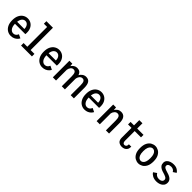

<svg xmlns="http://www.w3.org/2000/svg" viewBox="428 -2418 4097 4097"><g transform="rotate(45 2476.5 -369.5)"><path d="M278 11Q223.5 11 175.5 -17.8Q127.5 -46.5 97.8 -104.5Q68 -162.5 68 -251Q68 -337.5 97.2 -395.5Q126.5 -453.5 174.5 -482.8Q222.5 -512 278.5 -512Q335.5 -512 381 -484.5Q426.5 -457 453 -406Q479.5 -355 479.5 -284Q479.5 -269.5 478.8 -257.2Q478 -245 476.5 -236.5H164Q166.5 -150 200.2 -107Q234 -64 281 -64Q312 -64 332.8 -77Q353.5 -90 365.5 -107.5Q377.5 -125 382 -138.5L466 -98.5Q456 -75.5 431.8 -50Q407.5 -24.5 369 -6.8Q330.5 11 278 11ZM279 -437.5Q239 -437.5 207.2 -404Q175.5 -370.5 166.5 -299.5H384.5V-306.5Q384.5 -361 355.8 -399.2Q327 -437.5 279 -437.5Z M584.5 0V-76H697V-674H599.5V-750H797V-76H912.5V0Z M1228 11Q1173.5 11 1125.5 -17.8Q1077.5 -46.5 1047.8 -104.5Q1018 -162.5 1018 -251Q1018 -337.5 1047.2 -395.5Q1076.5 -453.5 1124.5 -482.8Q1172.5 -512 1228.5 -512Q1285.5 -512 1331 -484.5Q1376.5 -457 1403 -406Q1429.5 -355 1429.5 -284Q1429.5 -269.5 1428.8 -257.2Q1428 -245 1426.5 -236.5H1114Q1116.5 -150 1150.2 -107Q1184 -64 1231 -64Q1262 -64 1282.8 -77Q1303.5 -90 1315.5 -107.5Q1327.5 -125 1332 -138.5L1416 -98.5Q1406 -75.5 1381.8 -50Q1357.5 -24.5 1319 -6.8Q1280.5 11 1228 11ZM1229 -437.5Q1189 -437.5 1157.2 -404Q1125.5 -370.5 1116.5 -299.5H1334.5V-306.5Q1334.5 -361 1305.8 -399.2Q1277 -437.5 1229 -437.5Z M1543.5 0V-500H1631.5L1637.5 -432.5Q1660.5 -467.5 1695 -489.5Q1729.5 -511.5 1771 -511.5Q1870 -511.5 1897 -418.5Q1919 -459 1956.2 -485.2Q1993.5 -511.5 2041 -511.5Q2112 -511.5 2145.2 -463.2Q2178.5 -415 2178.5 -311V0H2082.5V-298Q2082.5 -369 2065 -401.5Q2047.5 -434 2005 -434Q1978.5 -434 1957.5 -417.5Q1936.5 -401 1923.5 -374.5Q1910.5 -348 1907.5 -318.5V0H1813.5V-298Q1813.5 -369 1796.2 -401.5Q1779 -434 1736 -434Q1697 -434 1671 -400Q1645 -366 1640 -323V0Z M2503 11Q2448.5 11 2400.5 -17.8Q2352.5 -46.5 2322.8 -104.5Q2293 -162.5 2293 -251Q2293 -337.5 2322.2 -395.5Q2351.5 -453.5 2399.5 -482.8Q2447.5 -512 2503.5 -512Q2560.5 -512 2606 -484.5Q2651.5 -457 2678 -406Q2704.5 -355 2704.5 -284Q2704.5 -269.5 2703.8 -257.2Q2703 -245 2701.5 -236.5H2389Q2391.5 -150 2425.2 -107Q2459 -64 2506 -64Q2537 -64 2557.8 -77Q2578.5 -90 2590.5 -107.5Q2602.5 -125 2607 -138.5L2691 -98.5Q2681 -75.5 2656.8 -50Q2632.5 -24.5 2594 -6.8Q2555.5 11 2503 11ZM2504 -437.5Q2464 -437.5 2432.2 -404Q2400.5 -370.5 2391.5 -299.5H2609.5V-306.5Q2609.5 -361 2580.8 -399.2Q2552 -437.5 2504 -437.5Z M2865 0V-500H2951L2958 -427Q2979 -463.5 3014 -487.5Q3049 -511.5 3097.5 -511.5Q3166.5 -511.5 3203.2 -463.8Q3240 -416 3240 -316.5V0H3144.5V-293.5Q3144.5 -364 3126 -398.5Q3107.5 -433 3063.5 -433Q3026 -433 2997.8 -402.5Q2969.5 -372 2961 -329V0Z M3493.5 -130.5V-424H3389V-500H3493.5V-658.5H3589V-500H3779.5V-424H3589V-136Q3589 -94 3603.8 -76Q3618.5 -58 3643.5 -58Q3668.5 -58 3685.5 -76.8Q3702.5 -95.5 3702.5 -137.5H3774Q3774 -84 3754 -51.8Q3734 -19.5 3701.2 -5Q3668.5 9.5 3631 9.5Q3572.5 9.5 3533 -22.2Q3493.5 -54 3493.5 -130.5Z M4129 11Q4080.5 11 4033.5 -14.8Q3986.5 -40.5 3956 -98Q3925.5 -155.5 3925.5 -251Q3925.5 -346 3956 -403.2Q3986.5 -460.5 4033.5 -486.2Q4080.5 -512 4129 -512Q4177.5 -512 4224.2 -486.2Q4271 -460.5 4302 -403.2Q4333 -346 4333 -251Q4333 -155.5 4302 -98Q4271 -40.5 4224.2 -14.8Q4177.5 11 4129 11ZM4129 -65Q4154 -65 4178.5 -81.5Q4203 -98 4219.2 -138.5Q4235.5 -179 4235.5 -251Q4235.5 -321 4219.2 -361.5Q4203 -402 4178.5 -419Q4154 -436 4129 -436Q4103.5 -436 4079 -419.2Q4054.5 -402.5 4038 -362Q4021.5 -321.5 4021.5 -251Q4021.5 -179 4038 -138.5Q4054.5 -98 4079.2 -81.5Q4104 -65 4129 -65Z M4677 11Q4605.5 11 4557 -15.8Q4508.5 -42.5 4487.5 -80L4562 -130.5Q4574.5 -104.5 4604.2 -84.2Q4634 -64 4679 -64Q4721.5 -64 4748.8 -83Q4776 -102 4776 -139Q4776 -174.5 4739.8 -194Q4703.5 -213.5 4649.5 -228Q4614 -237 4579 -254Q4544 -271 4521 -300.5Q4498 -330 4498 -377Q4498 -423.5 4525.5 -453.5Q4553 -483.5 4595.8 -497.8Q4638.5 -512 4683.5 -512Q4751.5 -512 4795.2 -484.8Q4839 -457.5 4854 -427L4781.5 -379.5Q4772 -404 4744 -421.2Q4716 -438.5 4680 -438.5Q4659 -438.5 4637.2 -433Q4615.5 -427.5 4600.8 -413.8Q4586 -400 4586 -376Q4586 -343.5 4617.5 -325.5Q4649 -307.5 4695.5 -295Q4722 -287.5 4752 -276.8Q4782 -266 4808.2 -249Q4834.5 -232 4851.2 -206.2Q4868 -180.5 4868 -143.5Q4868 -91.5 4840.8 -57.2Q4813.5 -23 4769.8 -6Q4726 11 4677 11Z"/></g></svg>

Font: Trispace SemiCondensed
Style: Regular
Weight: 400
Width: 4
Designer: Tyler Finck
Foundry: Etcetera Type Company
Version: Version 1.210; ttfautohint (v1.8.3)